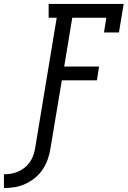

<svg xmlns="http://www.w3.org/2000/svg" viewBox="-131 -755 651 975"><path d="M-111 200V130Q-93 130 -75 127Q-57 124 -39.5 116.5Q-22 109 -6.5 97Q9 85 20 69Q31 53 37.5 35.5Q44 18 47 0L157 -665H116V-735H497L473 -590H397L409 -665H236L195 -417H372L361 -347H183L125 0Q121 27 111.5 54Q102 81 86 105Q70 129 47 148Q24 167 -2.5 179Q-29 191 -56.5 195.5Q-84 200 -111 200Z"/></svg>

Font: Iosevka Slab
Style: Italic
Weight: 400
Italic angle: -9°
Monospace: yes
Designer: Belleve Invis
Foundry: Belleve Invis
Version: Version 11.1.0; ttfautohint (v1.8.3)